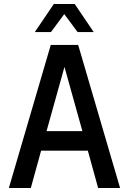

<svg xmlns="http://www.w3.org/2000/svg" viewBox="-20 -933 640 953"><path d="M24 0 232 -710H368L576 0H467L416 -185H184L133 0ZM300 -601 211 -282H389ZM153 -774 247 -913H351L445 -774H365L299 -863L233 -774Z"/></svg>

Font: Geist Mono Medium
Style: Regular
Weight: 500
Monospace: yes
Designer: Basement.studio, Andrés Briganti, Mateo Zaragoza
Foundry: Basement.studio, Vercel, Andrés Briganti, Guido Ferreyra, Mateo Zaragoza
Version: Version 1.500; ttfautohint (v1.8.4.7-5d5b)